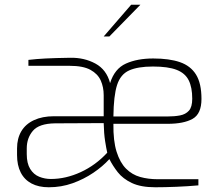

<svg xmlns="http://www.w3.org/2000/svg" viewBox="-20 -785 938 811"><path d="M186 6Q143 6 113 -10Q83 -26 67.5 -56.5Q52 -87 52 -130V-158Q52 -200 70 -230.5Q88 -261 123.5 -277.5Q159 -294 208 -294H418V-383Q418 -417 405.5 -445Q393 -473 362 -490Q331 -507 274 -507H100V-532Q134 -536 173 -538Q212 -540 277 -541Q336 -542 383 -516.5Q430 -491 445 -434Q464 -495 512 -516.5Q560 -538 627 -538Q695 -538 740 -522.5Q785 -507 808 -470Q831 -433 831 -367Q831 -304 793.5 -283Q756 -262 688 -262H459Q458 -190 472.5 -144Q487 -98 512.5 -72.5Q538 -47 572 -37.5Q606 -28 646 -28H818V-2Q774 2 724.5 4Q675 6 636 6Q575 6 537 -12Q499 -30 477.5 -57.5Q456 -85 442 -113Q414 -82 374 -55Q334 -28 286.5 -11Q239 6 186 6ZM195 -29Q258 -29 321 -58Q384 -87 433 -140Q429 -157 424 -189Q419 -221 418 -265L212 -264Q145 -263 119 -232.5Q93 -202 93 -158V-134Q93 -95 107.5 -71.5Q122 -48 145.5 -38.5Q169 -29 195 -29ZM459 -293H687Q717 -293 740.5 -297.5Q764 -302 778 -317.5Q792 -333 792 -368Q792 -416 777 -446Q762 -476 726 -490Q690 -504 626 -504Q562 -504 525.5 -487.5Q489 -471 474.5 -426Q460 -381 459 -293ZM418 -631 534 -765H573L442 -631Z"/></svg>

Font: Exo Thin ExtraLight
Style: Regular
Weight: 250
Version: Version 2.000